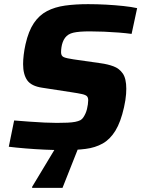

<svg xmlns="http://www.w3.org/2000/svg" viewBox="-20 -716 681 926"><path d="M288.9 8Q245.9 8 197.2 5.8Q148.5 3.6 102.9 -0.2Q57.2 -3.9 22.4 -8.3L48.2 -135Q84.2 -132 122.2 -129.3Q160.3 -126.5 194.7 -124.9Q229.1 -123.3 253.9 -123.3Q284.9 -123.3 306.3 -124.4Q327.8 -125.5 342.5 -128.3Q357.3 -131.2 367.8 -136.4Q375.3 -140.7 381.2 -148.9Q387 -157.2 391.8 -167.6Q396.5 -177.9 399.4 -189.5Q402.2 -201.1 403.8 -212.4Q405.4 -223.6 405.4 -232.3Q405.4 -245.3 399.4 -251.8Q393.4 -258.2 375.8 -262.2Q358.3 -266.2 322.8 -271.5L184.3 -292.8Q131.3 -300.4 111.3 -328.8Q91.4 -357.2 91.4 -406.6Q91.4 -426.6 94.3 -451.5Q97.2 -476.3 103.1 -502.6Q117.5 -566.4 143.4 -604.7Q169.3 -643 206.8 -662.5Q244.3 -682.1 294 -689.1Q343.7 -696 404.8 -696Q447.4 -696 492 -693.6Q536.5 -691.1 575.9 -686.9Q615.2 -682.7 641.4 -676.7L614.7 -552.5Q588.5 -556.1 553.5 -558.9Q518.6 -561.7 482.1 -563.2Q445.5 -564.7 412.9 -564.7Q386 -564.7 366.8 -563.1Q347.5 -561.5 334 -558.4Q320.5 -555.3 310.5 -549.1Q301 -543.4 293.9 -533.9Q286.8 -524.4 282.5 -512.4Q278.2 -500.5 276.4 -488.1Q274.5 -475.7 274.5 -463.8Q274.5 -446.1 287.6 -440.4Q300.6 -434.7 334.9 -429.7L465.7 -411Q499.3 -406.5 527.2 -396.2Q555.1 -386 572.1 -361.6Q589.1 -337.2 589.1 -287.7Q589.1 -276.3 588.1 -262.3Q587.1 -248.4 584.6 -232.4Q582.1 -216.4 578.1 -198.5Q562.2 -127.4 536.6 -85.6Q510.9 -43.9 475.1 -23.8Q439.2 -3.7 393 2.1Q346.8 8 288.9 8ZM135 190V185L257.3 -18H362.3L361.9 -13L281.5 190Z"/></svg>

Font: Saira Thin
Style: Italic
Weight: 100
Italic angle: -12°
Designer: Hector Gatti with collaboration of the Omnibus-Type team
Foundry: Omnibus-Type
Version: Version 1.101